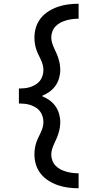

<svg xmlns="http://www.w3.org/2000/svg" viewBox="-20 -853 540 1026"><path d="M400 153Q372 153 344.5 149.5Q317 146 290.5 137Q264 128 240 113Q216 98 198.5 76.5Q181 55 172.5 28Q164 1 164 -27Q164 -42 166 -57Q168 -72 172.5 -86.5Q177 -101 183.5 -115Q190 -129 196.5 -142.5Q203 -156 207.5 -170.5Q212 -185 212 -201Q212 -216 207.5 -231Q203 -246 193.5 -258.5Q184 -271 170.5 -279Q157 -287 142 -292Q127 -297 111.5 -298.5Q96 -300 81 -300V-380Q96 -380 111.5 -381.5Q127 -383 142 -388Q157 -393 170.5 -401Q184 -409 193.5 -421.5Q203 -434 207.5 -449Q212 -464 212 -479Q212 -495 207.5 -509.5Q203 -524 196.5 -537.5Q190 -551 183.5 -565Q177 -579 172.5 -593.5Q168 -608 166 -623Q164 -638 164 -653Q164 -681 172.5 -708Q181 -735 198.5 -756.5Q216 -778 240 -793Q264 -808 290.5 -817Q317 -826 344.5 -829.5Q372 -833 400 -833V-753Q384 -753 367.5 -751Q351 -749 335 -744.5Q319 -740 304 -732.5Q289 -725 277.5 -713Q266 -701 260 -685.5Q254 -670 254 -653Q254 -638 258.5 -623.5Q263 -609 269.5 -595Q276 -581 282 -567.5Q288 -554 292.5 -539.5Q297 -525 299.5 -510Q302 -495 302 -479Q302 -457 295.5 -434.5Q289 -412 275.5 -393.5Q262 -375 243.5 -362Q225 -349 203 -340Q225 -331 243.5 -318Q262 -305 275.5 -286.5Q289 -268 295.5 -245.5Q302 -223 302 -201Q302 -185 299.5 -170Q297 -155 292.5 -140.5Q288 -126 282 -112.5Q276 -99 269.5 -85Q263 -71 258.5 -56.5Q254 -42 254 -27Q254 -10 260 5.5Q266 21 277.5 33Q289 45 304 52.5Q319 60 335 64.5Q351 69 367.5 71Q384 73 400 73Z"/></svg>

Font: Iosevka Fixed Medium
Style: Regular
Weight: 500
Monospace: yes
Designer: Belleve Invis
Foundry: Belleve Invis
Version: Version 32.3.0